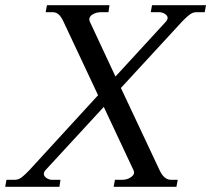

<svg xmlns="http://www.w3.org/2000/svg" viewBox="-49 -720 814 740"><path d="M745 -700 740 -673H709Q695 -673 684.5 -665.5Q674 -658 664.5 -648.5Q655 -639 652 -636L417 -381L567 -62Q584 -27 610 -27H636L631 0H389L394 -27H422Q442 -27 457 -38Q472 -49 466 -63L351 -308L128 -66Q120 -58 120 -50Q120 -41 130 -34Q140 -27 152 -27H184L180 0H-29L-24 -27H7Q21 -27 31.5 -34.5Q42 -42 51.5 -51.5Q61 -61 64 -64L329 -353L195 -638Q187 -655 177.5 -664Q168 -673 153 -673H127L132 -700H373L369 -673H340Q323 -673 309 -665Q295 -657 295 -645Q295 -643 297 -637L396 -425L588 -634Q597 -643 597 -651Q597 -660 586.5 -666.5Q576 -673 564 -673H532L537 -700Z"/></svg>

Font: Taviraj
Style: Italic
Weight: 400
Italic angle: -12°
Designer: Katatrad Team
Foundry: CadsonDemak
Version: Version 1.001